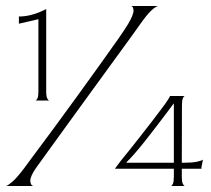

<svg xmlns="http://www.w3.org/2000/svg" viewBox="-28 -620 702 640"><path d="M90 -285Q93.5 -285 96.8 -292Q100 -299 100 -315V-556L35 -541V-565Q53 -565 70.5 -569Q88 -573 102.5 -579Q117 -585 126 -590V-315Q126 -299 129.5 -292Q133 -285 136.5 -285ZM-8 0Q-2 -1 14 -15Q30 -29 53 -60Q63 -74 90 -110Q117 -146 153.5 -195.5Q190 -245 229 -299Q268 -353 304 -403Q340 -453 365.5 -489.5Q391 -526 399 -540Q418 -572 417 -586Q416 -600 408 -600H500Q493 -600 477.5 -586Q462 -572 439 -539Q428 -523 401 -486Q374 -449 338 -399.5Q302 -350 263.5 -297Q225 -244 189.5 -195Q154 -146 128 -110Q102 -74 92 -60Q72 -31 73 -16.5Q74 -2 83 0ZM541.5 0Q545 0 548.2 -7Q551.5 -14 551.5 -30V-57.5H355Q357.5 -61 362.8 -68.2Q368 -75.5 375.5 -85Q385 -96.5 401 -116.5Q417 -136.5 436 -160.8Q455 -185 473.8 -209.2Q492.5 -233.5 507.5 -253.5Q526.5 -278.5 533 -289.2Q539.5 -300 538.5 -300H588.5Q585 -300 581.8 -293Q578.5 -286 578.5 -269.5L578 -77.5H583.5Q613 -77.5 629 -81Q645 -84.5 648.5 -88L643.5 -62.5V-57.5H578V-30Q578 -14 581.5 -7Q585 0 588.5 0ZM393.5 -77.5H551.5V-274.5H550.5Q542 -263 527.2 -243.2Q512.5 -223.5 494.2 -199.8Q476 -176 457.2 -152.2Q438.5 -128.5 421.8 -109.2Q405 -90 393.5 -79Z"/></svg>

Font: Red Rose Light
Style: Regular
Weight: 300
Designer: Jaikishan Patel
Version: Version 1.001; ttfautohint (v1.8.3)